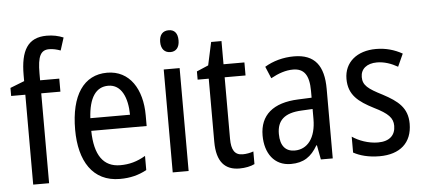

<svg xmlns="http://www.w3.org/2000/svg" viewBox="-51 -877 2201 998"><g transform="rotate(-5 1049.0 -377.5)"><path d="M268 -469V-537H168V-573C168 -662 184 -694 229 -694C249 -694 269 -689 288 -682L309 -748C282 -759 255 -765 222 -765C123 -765 85 -699 85 -571V-540L11 -511V-469H85V0H168V-469Z M518 -546C396 -546 327 -445 327 -265C327 -102 395 10 537 10C591 10 634 -1 677 -24V-98C633 -72 592 -61 545 -61C457 -61 412 -125 410 -252H699V-308C699 -444 636 -546 518 -546ZM518 -478C587 -478 617 -407 618 -318H411C417 -425 454 -478 518 -478Z M856 -738C826 -738 807 -719 807 -681C807 -644 826 -624 856 -624C885 -624 903 -644 903 -681C903 -719 886 -738 856 -738ZM896 -537H813V0H896Z M1184 -62C1142 -62 1125 -90 1125 -148V-469H1234V-537H1125V-658H1071L1045 -538L984 -512V-469H1042V-140C1042 -34 1086 10 1161 10C1191 10 1220 4 1240 -6V-72C1224 -66 1203 -62 1184 -62Z M1493 -546C1436 -546 1383 -531 1340 -505L1366 -443C1406 -465 1444 -478 1482 -478C1539 -478 1566 -443 1566 -359V-324L1496 -321C1364 -316 1295 -256 1295 -150C1295 -58 1342 10 1429 10C1496 10 1536 -18 1569 -75H1572L1586 0H1648V-363C1648 -483 1602 -546 1493 -546ZM1509 -262 1566 -265V-213C1566 -113 1521 -58 1455 -58C1409 -58 1380 -87 1380 -151C1380 -220 1417 -258 1509 -262Z M2062 -145C2062 -228 2013 -266 1936 -307C1861 -345 1835 -365 1835 -408C1835 -450 1867 -477 1920 -477C1958 -477 1995 -464 2028 -445L2058 -511C2017 -534 1972 -547 1921 -547C1822 -547 1755 -492 1755 -405C1755 -321 1806 -283 1884 -243C1957 -207 1981 -182 1981 -141C1981 -92 1950 -62 1890 -62C1840 -62 1789 -81 1756 -104V-21C1789 -3 1834 10 1892 10C1998 10 2062 -45 2062 -145Z"/></g></svg>

Font: Noto Sans Lao UI Cond
Style: Regular
Weight: 400
Width: 3
Designer: Monotype Design Team
Foundry: Monotype Imaging Inc.
Version: Version 2.000